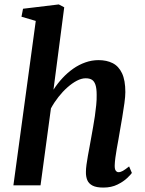

<svg xmlns="http://www.w3.org/2000/svg" viewBox="-20 -837 656 867"><path d="M446.5 10Q415 10 397.8 1Q380.5 -8 374 -24Q367.5 -40 368 -61Q368 -74.5 370.5 -93Q373 -111.5 376.8 -132.8Q380.5 -154 384.8 -176.2Q389 -198.5 392.5 -219Q396 -240 400.5 -264Q405 -288 408.5 -313.2Q412 -338.5 414.5 -362.8Q417 -387 416.5 -408.5Q416.5 -438 411 -454.2Q405.5 -470.5 394.8 -477Q384 -483.5 367 -483.5Q348 -483.5 327 -472.5Q306 -461.5 284.5 -442.5Q263 -423.5 243.8 -399Q224.5 -374.5 210 -347.5L163 0H40.5L141.5 -742.5L77 -761.5L84 -797.5L245.5 -817L270 -804L221.5 -432Q239.5 -460 262 -484.2Q284.5 -508.5 310.5 -526.8Q336.5 -545 365.5 -555.2Q394.5 -565.5 425 -565.5Q461.5 -565.5 488.8 -551.8Q516 -538 531 -506.2Q546 -474.5 546 -421Q546 -402 541.8 -371.2Q537.5 -340.5 532 -307.2Q526.5 -274 521.5 -246.5Q518.5 -228 514.8 -207Q511 -186 507.2 -165Q503.5 -144 501 -125Q498.5 -106 498 -90.5Q497.5 -73 502.8 -66.2Q508 -59.5 515 -59.5Q524.5 -59.5 535 -65.5Q545.5 -71.5 563 -85.5L575.5 -56Q571 -49 554.2 -33Q537.5 -17 510.2 -3.5Q483 10 446.5 10Z"/></svg>

Font: Merriweather 24pt SemiBold
Style: Italic
Weight: 600
Italic angle: -7.8°
Version: Version 2.101